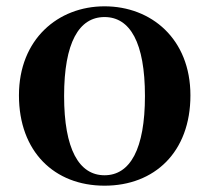

<svg xmlns="http://www.w3.org/2000/svg" viewBox="-20 -572 663 608"><path d="M311 16C469 16 583 -90 583 -270C583 -449 459 -552 311 -552C164 -552 40 -448 40 -270C40 -92 152 16 311 16ZM311 -17C230 -17 183 -100 183 -268C183 -437 230 -518 311 -518C392 -518 439 -437 439 -268C439 -100 392 -17 311 -17Z"/></svg>

Font: Noto Serif JP
Style: Bold
Weight: 700
Designer: Ryoko NISHIZUKA 西塚涼子 (kana & ideographs); Frank Grießhammer (Latin, Greek & Cyrillic); Wenlong ZHANG 张文龙 (bopomofo); San
Foundry: Adobe
Version: Version 2.001;hotconv 1.1.0;makeotfexe 2.6.0